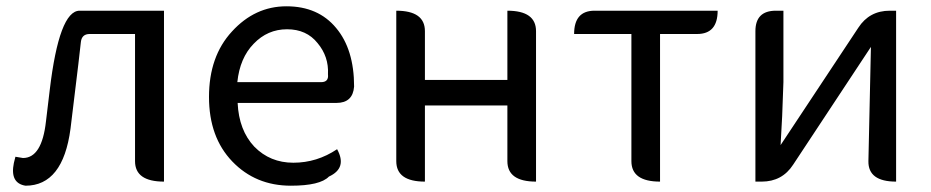

<svg xmlns="http://www.w3.org/2000/svg" viewBox="-20 -577 2959 610"><path d="M61 13Q11 5 24 -59L29 -79L53 -75Q113 -75 126 -191Q129 -216 138 -291Q168 -543 233 -543H501V0Q409 0 409 -65V-469H265Q240 -469 237 -444L229 -374Q211 -222 204 -168Q180 13 61 13Z M904 13Q792 13 718 -64Q644 -141 644 -269Q644 -398 717 -477Q790 -557 890 -557Q991 -557 1048 -488Q1105 -420 1105 -302Q1101 -250 1049 -250H735Q739 -163 788 -111Q838 -60 912 -60Q987 -60 1051 -103Q1084 -43 1025 -16Q997 13 904 13ZM734 -316H1000Q1025 -316 1022 -341Q1025 -397 989 -440Q954 -484 892 -484Q830 -484 786 -438Q742 -393 734 -316Z M1330 0Q1239 0 1239 -65V-543Q1330 -543 1330 -478V-323H1592V-543Q1683 -543 1683 -478V0Q1592 0 1592 -65V-242H1330V0Z M2077 0Q1986 0 1986 -65V-469H1804Q1804 -543 1869 -543H2260Q2260 -469 2195 -469H2077V0Z M2380 0V-478Q2380 -543 2445 -543H2469V-316L2465 -208L2460 -116L2707 -489Q2742 -543 2807 -543H2827V0Q2738 0 2739 -65L2747 -428L2500 -54Q2465 0 2400 0Z"/></svg>

Font: Swei Toothpaste CJK TC
Style: Regular
Weight: 400
Version: Version 1.0